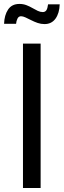

<svg xmlns="http://www.w3.org/2000/svg" viewBox="-40 -947 320 967"><path d="M164.6 -727.5V0H75.7V-727.5ZM184.1 -825.7Q166.5 -825.7 149.4 -831.5Q132.3 -837.4 116.7 -845.5Q101.1 -853.5 88.1 -859.4Q75.2 -865.2 65.9 -865.2Q53.7 -865.2 47.9 -853Q42 -840.8 41 -827.1H-19.5Q-18.1 -870.6 0.7 -898.9Q19.5 -927.2 58.1 -927.2Q76.7 -927.2 92.8 -921.1Q108.9 -915 123 -906.7Q137.2 -898.4 150.1 -892.3Q163.1 -886.2 175.3 -886.2Q187.5 -886.2 193.6 -895.5Q199.7 -904.8 202.1 -925.3H260.7Q259.3 -880.4 239.5 -853Q219.7 -825.7 184.1 -825.7Z"/></svg>

Font: Inter 28pt
Style: Regular
Weight: 400
Designer: Rasmus Andersson
Foundry: rsms
Version: Version 4.001;git-66647c0bb